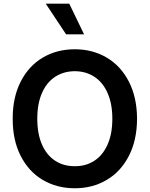

<svg xmlns="http://www.w3.org/2000/svg" viewBox="-20 -1002 805 1032"><path d="M716.6 -363.6Q716.3 -248.9 672.8 -164.2Q629.3 -79.5 553.4 -34.8Q477.6 9.9 382.1 9.9Q285.9 9.9 210 -34.8Q134.2 -79.5 91.1 -164.2Q47.9 -248.9 48.3 -363.6Q47.9 -478.3 91.1 -563Q134.2 -647.7 210 -692.5Q285.9 -737.2 382.1 -737.2Q477.6 -737.2 553.4 -692.5Q629.3 -647.7 672.8 -563Q716.3 -478.3 716.6 -363.6ZM583.8 -363.6Q583.8 -444.6 558.2 -502.1Q532.7 -559.7 487.2 -589.3Q441.8 -619 382.1 -619.3Q322.1 -619 276.5 -589.3Q230.8 -559.7 205.6 -502.1Q180.4 -444.6 180.4 -363.6Q180.4 -282.7 205.6 -225.1Q230.8 -167.6 276.5 -138Q322.1 -108.3 382.1 -108.7Q441.8 -108.3 487.2 -138Q532.7 -167.6 558.2 -225.1Q583.8 -282.7 583.8 -363.6ZM335.2 -817.5 225.9 -982.2H352.3L431.8 -817.5Z"/></svg>

Font: Riot Sans
Style: Regular
Weight: 400
Designer: Rasmus Andersson
Foundry: rsms
Version: Version 3.005